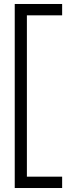

<svg xmlns="http://www.w3.org/2000/svg" viewBox="-20 -770 375 964"><path d="M292 -693H115V117H292V174H54V-750H292Z"/></svg>

Font: Bellota
Style: Regular
Weight: 400
Designer: Kemie Guaida
Foundry: Kemie Guaida
Version: Version 1.000;PS 002.000;hotconv 1.0.70;makeotf.lib2.5.58329